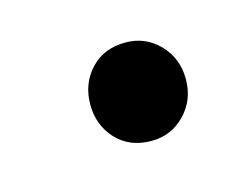

<svg xmlns="http://www.w3.org/2000/svg" viewBox="-35 -437 250 196"><g transform="rotate(-15 90.0 -339.0)"><path d="M107 -287Q84 -287 70 -302Q56 -317 56 -339Q56 -361 70 -376Q84 -391 107 -391Q128 -391 142.5 -376Q157 -361 157 -339Q157 -317 142.5 -302Q128 -287 107 -287Z"/></g></svg>

Font: DM Sans 28pt Light
Style: Italic
Weight: 300
Italic angle: -10°
Version: Version 4.004;gftools[0.9.30]